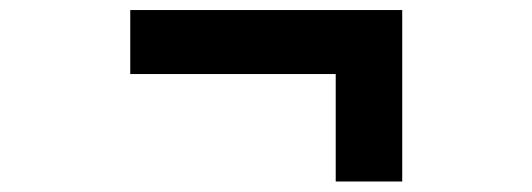

<svg xmlns="http://www.w3.org/2000/svg" viewBox="-20 -460 1040 375"><path d="M635.7 -105.5V-315.4H234.4V-440.4H765.6V-105.5Z"/></svg>

Font: Gen Shin Gothic Monospace Heavy
Style: Bold
Weight: 800
Designer: [Source Han Sans]
Ryoko NISHIZUKA  (kana & ideographs); Paul D. Hunt (Latin, Greek & Cyrillic); Wenlong ZHANG  (bopomofo
Version: Version 1.002.20150607